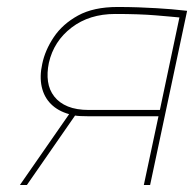

<svg xmlns="http://www.w3.org/2000/svg" viewBox="-20 -530 556 550"><path d="M317 -510Q248 -510 203.5 -485.5Q159 -461 134 -423.5Q109 -386 101 -347Q93 -311 99.5 -281.5Q106 -252 126 -232Q146 -212 178 -203L37 0H57L195 -199Q200 -198 210.5 -197.5Q221 -197 231.5 -197Q242 -197 247 -197H434L392 0H410L516 -499Q513 -499 501.5 -500.5Q490 -502 471.5 -503.5Q453 -505 429 -506.5Q405 -508 376.5 -509Q348 -510 317 -510ZM235 -215Q199 -215 174.5 -225Q150 -235 135.5 -253.5Q121 -272 117.5 -296.5Q114 -321 120 -350Q134 -412 185 -451Q236 -490 310 -490Q344 -490 373.5 -489Q403 -488 426.5 -486Q450 -484 467 -482.5Q484 -481 494 -480L438 -215Z"/></svg>

Font: Advent Pro Thin
Style: Italic
Weight: 250
Italic angle: -12°
Version: Version 3.000